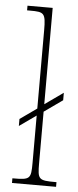

<svg xmlns="http://www.w3.org/2000/svg" viewBox="-54 -790 333 820"><g transform="rotate(5 112.0 -380.0)"><path d="M30 0H219V-20H215C142 -20 138 -24 138 -94V-315L217 -371V-403L138 -347V-760H30V-740H43C103 -740 110 -736 110 -662V-326L38 -275V-245L110 -296V-94C110 -24 106 -20 33 -20H30Z"/></g></svg>

Font: Noto Serif Sinhala ExtraCondensed Thin
Style: Regular
Weight: 100
Width: 2
Designer: Jelle Bosma - Monotype Design Team
Foundry: Monotype Imaging Inc.
Version: Version 2.007